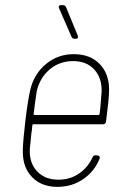

<svg xmlns="http://www.w3.org/2000/svg" viewBox="-20 -720 485 748"><path d="M341 -108Q345 -116 354 -115L362 -114Q371 -112 368 -102Q348 -52 304 -22Q260 8 204 8Q142 8 105.5 -29.5Q69 -67 69 -127Q68 -153 76 -222L79 -251Q89 -333 98 -370Q112 -431 158.5 -470Q205 -509 267 -509Q331 -509 368 -471Q405 -433 405 -371Q405 -350 401.5 -317.5Q398 -285 393 -246Q391 -236 382 -236H110Q106 -236 106 -232Q104 -208 102 -199Q101 -183 99 -167.5Q97 -152 96 -138Q94 -85 124.5 -52.5Q155 -20 208 -20Q253 -20 288 -44Q323 -68 341 -108ZM123 -364 117 -323 111 -276Q111 -272 115 -272H363Q367 -272 368 -276L371 -302L376 -364Q377 -417 347 -449.5Q317 -482 265 -482Q212 -482 173.5 -449.5Q135 -417 123 -364ZM284 -576Q284 -569 276 -569H270Q263 -569 259 -576L210 -688Q209 -690 209 -693Q209 -700 218 -700H226Q233 -700 237 -693L283 -581Q284 -579 284 -576Z"/></svg>

Font: Barlow Semi Condensed Thin
Style: Italic
Weight: 250
Width: 4
Italic angle: -7°
Designer: Jeremy Tribby
Foundry: Tribby Type
Version: Version 1.408